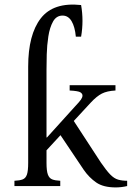

<svg xmlns="http://www.w3.org/2000/svg" viewBox="-20 -812 575 838"><path d="M183 -156V-101Q183 -66 189 -50Q195 -34 208 -29Q221 -24 243 -23V0H43V-23Q66 -24 79 -29Q92 -34 97.5 -50Q103 -66 103 -101V-521Q103 -661 158 -732Q213 -803 334 -790Q346 -721 334 -652H311Q307 -695 292.5 -719.5Q278 -744 253 -744Q226 -744 211.5 -718Q197 -692 191 -653Q185 -614 184 -574.5Q183 -535 183 -508V-212H185L308 -348Q327 -368 333.5 -377.5Q340 -387 340 -395Q340 -403 331 -409Q322 -415 284 -417V-440H484V-417Q447 -415 424.5 -403.5Q402 -392 376 -364L302 -284L420 -103Q444 -68 461 -50.5Q478 -33 495.5 -28Q513 -23 535 -23V0Q510 6 485 6Q431 6 400 -15.5Q369 -37 346 -70L244 -222Z"/></svg>

Font: Bona Nova SC
Style: Regular
Weight: 400
Designer: Mateusz Machalski
Foundry: Capitalics
Version: Version 4.001; ttfautohint (v1.8.4.7-5d5b)